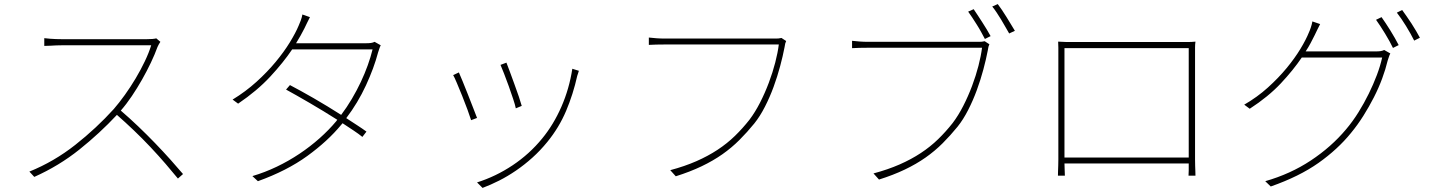

<svg xmlns="http://www.w3.org/2000/svg" viewBox="-20 -865 7040 941"><path d="M766 -660Q763 -656 758.5 -648Q754 -640 752 -635Q739 -599 719.5 -558Q700 -517 676.5 -475.5Q653 -434 626.5 -394.5Q600 -355 572 -323Q614 -287 657 -246Q700 -205 740 -163.5Q780 -122 815 -83Q850 -44 877 -12L852 10Q826 -22 791.5 -62Q757 -102 717.5 -144Q678 -186 635.5 -226.5Q593 -267 553 -302Q469 -212 369 -132Q269 -52 148 2L124 -24Q245 -73 349 -155Q453 -237 538 -331Q564 -361 592 -400Q620 -439 645 -481Q670 -523 690 -565Q710 -607 721 -643H281Q270 -643 255.5 -642.5Q241 -642 228 -641Q213 -640 197 -640V-678Q212 -676 227 -675Q240 -674 254.5 -673.5Q269 -673 281 -673H700Q731 -673 746 -677Z M1846 -643Q1842 -636 1838.5 -624.5Q1835 -613 1833 -608Q1813 -532 1773.5 -446.5Q1734 -361 1677 -286Q1706 -267 1731.5 -250.5Q1757 -234 1776 -220L1756 -194Q1739 -208 1713.5 -225Q1688 -242 1659 -261L1652 -253Q1586 -173 1486 -100.5Q1386 -28 1244 23L1217 -2Q1278 -20 1336.5 -48Q1395 -76 1448 -111.5Q1501 -147 1546.5 -187.5Q1592 -228 1628 -271L1633 -278Q1600 -299 1565.5 -320Q1531 -341 1497.5 -360.5Q1464 -380 1434 -397Q1404 -414 1382 -426L1401 -448Q1424 -436 1454 -419.5Q1484 -403 1517 -384Q1550 -365 1584.5 -344Q1619 -323 1652 -302Q1680 -339 1704.5 -380.5Q1729 -422 1748.5 -463.5Q1768 -505 1782.5 -545.5Q1797 -586 1806 -623H1412Q1369 -559 1304.5 -489.5Q1240 -420 1147 -357L1120 -377Q1184 -416 1237 -464Q1290 -512 1331 -561.5Q1372 -611 1400.5 -657.5Q1429 -704 1444 -740Q1448 -748 1454 -764.5Q1460 -781 1462 -794L1499 -781Q1492 -768 1485 -753Q1478 -738 1472 -726Q1455 -692 1431 -653H1772Q1789 -653 1798.5 -654.5Q1808 -656 1816 -660Z M2462 -558Q2468 -544 2478.5 -514.5Q2489 -485 2501 -453Q2513 -421 2523 -391Q2533 -361 2537 -346L2508 -334Q2505 -350 2495 -380Q2485 -410 2473.5 -442.5Q2462 -475 2450.5 -504Q2439 -533 2433 -547ZM2817 -518Q2815 -512 2813 -505Q2811 -498 2809 -493Q2789 -403 2754.5 -321.5Q2720 -240 2663 -170Q2628 -127 2589 -92Q2550 -57 2509 -29Q2468 -1 2426.5 20Q2385 41 2345 56L2318 29Q2410 0 2492.5 -55Q2575 -110 2637 -186Q2693 -254 2731.5 -342Q2770 -430 2785 -528ZM2229 -510Q2235 -497 2247 -467.5Q2259 -438 2272.5 -404Q2286 -370 2298.5 -337.5Q2311 -305 2318 -287L2289 -276Q2283 -295 2271 -328Q2259 -361 2245 -395.5Q2231 -430 2219 -458.5Q2207 -487 2201 -497Z M3833 -664Q3830 -657 3828.5 -652Q3827 -647 3825 -633Q3817 -591 3803.5 -540.5Q3790 -490 3771.5 -439.5Q3753 -389 3729 -342Q3705 -295 3677 -260Q3642 -217 3604 -179Q3566 -141 3520.5 -109Q3475 -77 3418.5 -50Q3362 -23 3292 -1L3265 -31Q3336 -50 3393 -75Q3450 -100 3497 -131Q3544 -162 3582 -199Q3620 -236 3653 -278Q3681 -315 3705 -362Q3729 -409 3748 -459.5Q3767 -510 3779.5 -558.5Q3792 -607 3797 -647H3240Q3214 -647 3196.5 -646.5Q3179 -646 3160 -645V-681Q3179 -679 3197.5 -677.5Q3216 -676 3241 -676H3781Q3789 -676 3795.5 -676.5Q3802 -677 3810 -679Z M4829 -648Q4826 -641 4824.5 -636Q4823 -631 4821 -617Q4813 -575 4799.5 -524.5Q4786 -474 4767.5 -423.5Q4749 -373 4725 -326Q4701 -279 4673 -244Q4638 -201 4600 -163Q4562 -125 4516.5 -93Q4471 -61 4414.5 -34Q4358 -7 4288 15L4261 -15Q4332 -34 4389 -59Q4446 -84 4493 -115Q4540 -146 4578 -183Q4616 -220 4649 -262Q4677 -299 4701 -346Q4725 -393 4744 -443.5Q4763 -494 4775.5 -542.5Q4788 -591 4793 -631H4236Q4210 -631 4192.5 -630.5Q4175 -630 4156 -629V-665Q4175 -663 4193.5 -661.5Q4212 -660 4237 -660H4777Q4785 -660 4791.5 -660.5Q4798 -661 4806 -663ZM4870 -845Q4879 -833 4890 -817Q4901 -801 4912 -783Q4923 -765 4934 -747Q4945 -729 4954 -714L4926 -701Q4917 -716 4907 -734Q4897 -752 4886 -770Q4875 -788 4864 -804.5Q4853 -821 4843 -833ZM4752 -820Q4760 -808 4771 -791.5Q4782 -775 4793.5 -757Q4805 -739 4816 -721Q4827 -703 4835 -688L4807 -674Q4799 -689 4789 -707.5Q4779 -726 4767.5 -744Q4756 -762 4745 -779Q4734 -796 4725 -808Z M5197 -629V-93H5806V-629ZM5837 -107Q5837 -98 5837 -83Q5837 -68 5837.5 -53Q5838 -38 5838.5 -24.5Q5839 -11 5839 -4H5805Q5806 -14 5806 -30.5Q5806 -47 5806 -64H5197Q5198 -48 5198 -31.5Q5198 -15 5199 -4H5165Q5165 -12 5165.5 -26Q5166 -40 5166.5 -55Q5167 -70 5167 -84Q5167 -98 5167 -106V-603Q5167 -616 5167 -631Q5167 -646 5166 -661Q5195 -659 5209.5 -659Q5224 -659 5239 -659H5762Q5776 -659 5798.5 -659Q5821 -659 5839 -661Q5837 -647 5837 -632Q5837 -617 5837 -603Z M6720 -613Q6737 -613 6746.5 -614.5Q6756 -616 6764 -620L6794 -603Q6790 -596 6786.5 -584.5Q6783 -573 6781 -568Q6771 -526 6754 -480Q6737 -434 6713.5 -388Q6690 -342 6662 -297.5Q6634 -253 6601 -213Q6536 -133 6442 -66.5Q6348 0 6208 49L6181 23Q6304 -12 6404.5 -78.5Q6505 -145 6577 -231Q6610 -270 6638 -315Q6666 -360 6688.5 -406Q6711 -452 6728 -497Q6745 -542 6754 -583H6360Q6318 -521 6257 -456Q6196 -391 6105 -332L6078 -352Q6142 -389 6194 -436Q6246 -483 6286 -531.5Q6326 -580 6353.5 -625.5Q6381 -671 6395 -706Q6399 -714 6404.5 -730.5Q6410 -747 6412 -760L6450 -747Q6443 -734 6436 -719Q6429 -704 6423 -692Q6414 -674 6403.5 -654Q6393 -634 6379 -613ZM6751 -781Q6760 -768 6771.5 -751Q6783 -734 6794 -716Q6805 -698 6816 -679Q6827 -660 6835 -644L6807 -630Q6800 -645 6790 -663Q6780 -681 6768.5 -700Q6757 -719 6745.5 -736.5Q6734 -754 6724 -768ZM6852 -816Q6862 -802 6874 -785Q6886 -768 6898 -749.5Q6910 -731 6920.5 -713Q6931 -695 6939 -680L6911 -666Q6894 -700 6871 -737.5Q6848 -775 6826 -803Z"/></svg>

Font: SpoqaHanSans
Style: Thin
Weight: 250
Designer: [Spoqa Han Sans] Dong-huui Kim \uAE40 \uB3D9 \uD718   [Noto Sans] Ryoko NISHIZUKA \u897F \u585A \u6DBC \u5B50  (kana & i
Foundry: Spoqa (http://bi.spoqa.com)
Version: Version 1.004;PS 1.004;hotconv 1.0.82;makeotf.lib2.5.63406